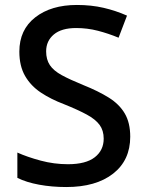

<svg xmlns="http://www.w3.org/2000/svg" viewBox="-20 -744 590 774"><path d="M505 -193Q505 -98 436 -44Q367 10 247 10Q189 10 137.5 0.5Q86 -9 50 -27V-129Q90 -111 144 -96.5Q198 -82 254 -82Q326 -82 362 -110Q398 -138 398 -185Q398 -218 381.5 -240.5Q365 -263 330 -282Q295 -301 238 -324Q185 -344 144.5 -371Q104 -398 81 -438Q58 -478 58 -536Q58 -624 122 -674Q186 -724 290 -724Q348 -724 397.5 -712.5Q447 -701 492 -681L458 -592Q417 -609 374.5 -620Q332 -631 287 -631Q228 -631 197 -605Q166 -579 166 -537Q166 -504 181 -481.5Q196 -459 229 -441Q262 -423 316 -401Q376 -377 418.5 -350.5Q461 -324 483 -286.5Q505 -249 505 -193Z"/></svg>

Font: Noto Sans Gurmukhi UI Medium
Style: Regular
Weight: 500
Designer: Jelle Bosma - Monotype Design Team
Foundry: Monotype Imaging Inc.
Version: Version 2.004; ttfautohint (v1.8.4.7-5d5b)